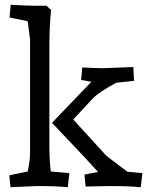

<svg xmlns="http://www.w3.org/2000/svg" viewBox="-20 -780 617 805"><path d="M20 -707 25 -760Q97 -756 117 -756H175L194 -738Q187 -666 187 -585V-167Q187 -109 193 -61L271 -54L264 5Q215 0 135 0L24 5L19 -45L96 -61Q106 -106 106 -137V-615L96 -691ZM363 -437 320 -445 325 -497Q392 -494 412 -494L539 -499L542 -441L467 -433Q393 -393 368 -366L287 -279L424 -129Q426 -126 514 -60L577 -54L570 5Q521 0 441 0L339 2L334 -48L391 -59L340 -115L198 -265Z"/></svg>

Font: Andada
Style: Regular
Weight: 400
Designer: Carolina Giovagnoli
Foundry: Carolina Giovagnoli
Version: Version 1.003